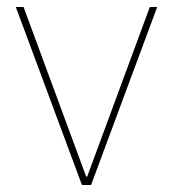

<svg xmlns="http://www.w3.org/2000/svg" viewBox="-20 -526 492 546"><path d="M47 -506 225 -24H228L406 -506H427L239 0H213L25 -506Z"/></svg>

Font: IBM Plex Sans KR Thin
Style: Regular
Weight: 100
Designer: Mike Abbink; Paul van der Laan; Pieter van Rosmalen; Wujin Sim; Chorong Kim; Dohee Lee;
Foundry: Sandoll Inc.
Version: Version 1.001